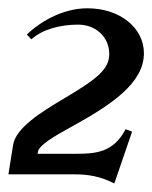

<svg xmlns="http://www.w3.org/2000/svg" viewBox="-20 -414 362 456"><path d="M0 0H155.3C190.4 0 218.3 4.9 251.5 21.7L293.7 -101.3L278.3 -107.2C250 -51.8 205.8 -48.8 163.1 -48.8H69.3L70.1 -53.5C72.5 -68.8 106.2 -89.1 148.2 -112.1C246.6 -166 321.8 -217.3 321.8 -287.6C321.8 -347.7 265.1 -394.3 187.5 -394.3C133.3 -394.3 80.6 -366.9 43.7 -332L54.4 -320.6C81.8 -345.5 126 -355.5 165.5 -355.5C208.5 -355.5 239.5 -325.2 239.5 -285.9C239.5 -248.8 208.7 -225.6 132.6 -180.4C76.4 -147 17.3 -110.1 11 -69.3Z"/></svg>

Font: RisaltypS01
Style: Medium
Weight: 500
Italic angle: -9°
Designer: gluk
Foundry: gluk
Version: Version 0.24